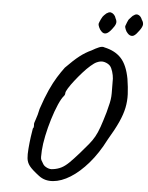

<svg xmlns="http://www.w3.org/2000/svg" viewBox="-59 -897 765 991"><g transform="rotate(5 323.0 -401.5)"><path d="M179 25Q142 -3 128 -21Q114 -39 112 -61Q110 -79 112.5 -110Q115 -141 119 -171Q123 -201 126 -216Q131 -221 130.5 -229.5Q130 -238 130 -238Q129 -243 137 -264.5Q145 -286 152 -320Q172 -380 190.5 -420.5Q209 -461 227 -490Q245 -519 263 -543Q304 -585 333 -607.5Q362 -630 393 -644Q413 -656 430 -663Q447 -670 458 -665Q514 -653 545.5 -618.5Q577 -584 590 -514Q597 -470 598.5 -434.5Q600 -399 593 -364.5Q586 -330 567.5 -289Q549 -248 516 -193Q479 -120 434 -68Q389 -16 342.5 13Q296 42 253 45.5Q210 49 179 25ZM248 -16Q271 -19 290 -28.5Q309 -38 329.5 -58Q350 -78 379 -111Q405 -141 422 -161.5Q439 -182 451 -203.5Q463 -225 473.5 -255Q484 -285 498 -333Q506 -363 510 -381.5Q514 -400 515 -415Q516 -430 515.5 -451Q515 -472 515 -508Q514 -525 508 -544.5Q502 -564 494 -573Q484 -584 465.5 -589.5Q447 -595 425 -585Q413 -580 394 -563.5Q375 -547 355 -524.5Q335 -502 317 -479Q299 -456 288 -438Q277 -420 277 -413Q277 -413 276.5 -408Q276 -403 272 -398Q259 -384 244 -349.5Q229 -315 215.5 -271Q202 -227 193 -183.5Q184 -140 182 -107Q181 -84 181 -73.5Q181 -63 184.5 -56.5Q188 -50 196 -37Q202 -27 217.5 -20Q233 -13 248 -16ZM570 -749Q563 -756 558.5 -768Q554 -780 555 -784Q557 -789 562.5 -804Q568 -819 574 -824Q578 -828 584 -835Q590 -842 594 -843Q606 -853 618.5 -847Q631 -841 637 -825Q649 -808 644.5 -793.5Q640 -779 625 -761Q608 -737 594.5 -736.5Q581 -736 570 -749ZM436 -745Q427 -753 421.5 -766Q416 -779 417 -784Q419 -792 426.5 -808Q434 -824 441 -830Q444 -832 448.5 -837Q453 -842 457 -843Q467 -850 476 -847.5Q485 -845 492 -837.5Q499 -830 502 -819Q510 -805 506.5 -792.5Q503 -780 489 -763Q473 -742 460 -738Q447 -734 436 -745Z"/></g></svg>

Font: Caveat Medium
Style: Regular
Weight: 500
Designer: Pablo Impallari
Foundry: Pablo Impallari
Version: Version 2.000